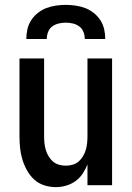

<svg xmlns="http://www.w3.org/2000/svg" viewBox="-20 -760 540 788"><path d="M209 8Q185 8 161.5 0.5Q138 -7 120.5 -23Q103 -39 91 -60.5Q79 -82 72 -105Q65 -128 62.5 -152Q60 -176 60 -200V-520H161V-200Q161 -186 162.5 -172Q164 -158 168 -144.5Q172 -131 179.5 -118.5Q187 -106 197.5 -97Q208 -88 222 -84Q236 -80 250 -80Q264 -80 278 -84Q292 -88 302.5 -97Q313 -106 320.5 -118.5Q328 -131 332 -144.5Q336 -158 337.5 -172Q339 -186 339 -200V-520H440V0H339V-85Q331 -65 319 -47Q307 -29 289.5 -16.5Q272 -4 251 2Q230 8 209 8ZM88 -600Q88 -620 92.5 -640Q97 -660 108 -677Q119 -694 135.5 -707Q152 -720 170.5 -727Q189 -734 209.5 -737Q230 -740 250 -740Q270 -740 290.5 -737Q311 -734 329.5 -727Q348 -720 364.5 -707Q381 -694 392 -677Q403 -660 407.5 -640Q412 -620 412 -600H328Q328 -615 322.5 -629Q317 -643 305.5 -651.5Q294 -660 279.5 -663.5Q265 -667 250 -667Q235 -667 220.5 -663.5Q206 -660 194.5 -651.5Q183 -643 177.5 -629Q172 -615 172 -600Z"/></svg>

Font: Iosevka SS18 Semibold
Style: Regular
Weight: 600
Monospace: yes
Designer: Belleve Invis
Foundry: Belleve Invis
Version: Version 25.1.1; ttfautohint (v1.8.4)